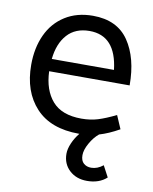

<svg xmlns="http://www.w3.org/2000/svg" viewBox="-81 -559 660 827"><g transform="rotate(10 249.5 -145.5)"><path d="M318 101Q318 125 331 136.5Q344 148 364 148Q391 148 416 128L442 177Q409 207 356 207Q309 207 279 179Q249 151 249 107Q249 86 260 60.5Q271 35 289 13H287Q163 13 98 -57Q33 -127 33 -244Q33 -318 59.5 -375.5Q86 -433 137.5 -465.5Q189 -498 259 -498Q365 -498 415.5 -424Q466 -350 466 -230H114Q117 -148 158.5 -100.5Q200 -53 286 -53Q325 -53 357.5 -63Q390 -73 435 -95L460 -37Q414 -11 373 1Q351 19 334.5 48.5Q318 78 318 101ZM116 -284H388Q371 -431 256 -431Q194 -431 158.5 -391.5Q123 -352 116 -284Z"/></g></svg>

Font: Catamaran
Style: Regular
Weight: 400
Designer: Pria Ravichandran
Version: Version 1.000;PS 001.000;hotconv 1.0.70;makeotf.lib2.5.58329